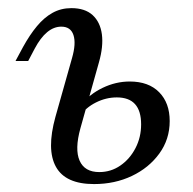

<svg xmlns="http://www.w3.org/2000/svg" viewBox="-20 -446 480 477"><path d="M213.7 11.3Q142.7 11.3 119 -31.5Q95.2 -74.2 117.7 -155.6L158.9 -301.6Q169.4 -337.9 162.5 -358.9Q155.6 -379.8 132.3 -379.8Q113.7 -379.8 97.2 -366.1Q80.6 -352.4 66.1 -325L50 -294.4H18.5L37.1 -329Q54 -359.7 71.8 -381Q89.5 -402.4 110.5 -414.1Q131.5 -425.8 157.3 -425.8Q191.1 -425.8 210.1 -408.5Q229 -391.1 233.1 -360.9Q237.1 -330.6 225.8 -291.1L179.8 -127.4Q165.3 -75 177.8 -46.8Q190.3 -18.5 226.6 -18.5Q255.6 -18.5 279 -34.7Q302.4 -50.8 316.5 -77.8Q330.6 -104.8 330.6 -137.1Q330.6 -204 270.2 -204Q243.5 -204 218.5 -191.5Q193.5 -179 179 -158.1L181.5 -185.5Q202.4 -212.1 235.1 -227.8Q267.7 -243.5 302.4 -243.5Q349.2 -243.5 375.4 -216.9Q401.6 -190.3 401.6 -145.2Q401.6 -100 375.8 -64.5Q350 -29 307.7 -8.9Q265.3 11.3 213.7 11.3Z"/></svg>

Font: Playfair 12pt Light
Style: Italic
Weight: 300
Italic angle: -15.6°
Designer: Claus Eggers Sørensen
Foundry: Claus Eggers Sørensen
Version: Version 2.000;gftools[0.9.28]